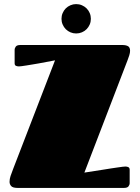

<svg xmlns="http://www.w3.org/2000/svg" viewBox="-20 -922 686 942"><path d="M51.8 -676.8Q51.8 -686 57.6 -693.6Q63.5 -701.2 80.1 -701.2H579.6Q598.1 -701.2 608.2 -695.3Q618.2 -689.5 618.2 -672.9Q618.2 -663.1 614.3 -650.6Q610.4 -638.2 606 -627L394 -75.2Q445.8 -83.5 487.8 -89.8Q505.9 -92.8 523.4 -95.5Q541 -98.1 555.9 -100.3Q570.8 -102.5 581.3 -103.8Q591.8 -105 595.2 -105Q603.5 -105 609.9 -101.8Q616.2 -98.6 616.2 -88.9V-23.9Q616.2 -15.1 610.4 -7.6Q604.5 0 587.9 0H66.9Q43 0 34.9 -9Q26.9 -18.1 26.9 -29.8Q26.9 -43.9 31.7 -58.3Q36.6 -72.8 44.9 -94.2L250 -626Q206.1 -617.2 169.4 -610.8Q153.8 -607.9 138.2 -605.5Q122.6 -603 109.4 -600.8Q96.2 -598.6 86.4 -597.4Q76.7 -596.2 72.8 -596.2Q64.5 -596.2 58.1 -599.1Q51.8 -602.1 51.8 -611.8ZM281.7 -829.6Q281.7 -844.7 287.4 -857.9Q293 -871.1 302.7 -880.9Q312.5 -890.6 325.7 -896.2Q338.9 -901.9 353.5 -901.9Q368.7 -901.9 381.8 -896.2Q395 -890.6 404.8 -880.9Q414.6 -871.1 420.2 -857.9Q425.8 -844.7 425.8 -829.6Q425.8 -814.9 420.2 -801.8Q414.6 -788.6 404.8 -778.8Q395 -769 381.8 -763.4Q368.7 -757.8 353.5 -757.8Q338.9 -757.8 325.7 -763.4Q312.5 -769 302.7 -778.8Q293 -788.6 287.4 -801.8Q281.7 -814.9 281.7 -829.6Z"/></svg>

Font: Fascinate Cyrillic
Style: Regular
Weight: 900
Designer: Denis Ignatov
Foundry: Astigmatic (AOETI)
Version: Version 1.00 November 30, 2018, initial release